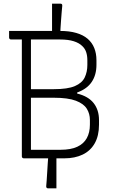

<svg xmlns="http://www.w3.org/2000/svg" viewBox="-20 -870 640 1055"><path d="M322 -837Q321 -825 319 -804Q317 -783 315.5 -759Q314 -735 312.5 -715Q311 -695 311 -684H266Q266 -690 266 -699.5Q266 -709 266 -719Q266 -729 266 -737.5Q266 -746 266 -752Q266 -758 266 -772Q266 -786 266 -803Q266 -820 266 -833.5Q266 -847 266 -850Q272 -850 277 -850Q282 -850 287 -850Q292 -850 296 -850Q300 -850 304 -850Q308 -850 312 -850Q317 -850 320 -847Q323 -844 322 -837ZM234 152Q235 143 236.5 121.5Q238 100 239.5 74Q241 48 242.5 25.5Q244 3 245 -8H290Q290 -2 290 11Q290 24 290 39Q290 54 290 66.5Q290 79 290 83Q290 87 290 99Q290 111 290 125Q290 139 290 150.5Q290 162 290 165Q285 165 280.5 165Q276 165 271.5 165Q267 165 262.5 165Q258 165 253.5 165Q249 165 244 165Q240 165 236.5 162Q233 159 234 152ZM334 0Q306 0 271.5 0Q237 0 203 0Q169 0 144 0Q119 0 111 0Q106 0 103 -3Q100 -6 100 -11Q100 -96 100 -178Q100 -260 100 -340.5Q100 -421 100 -503Q100 -585 100 -670H156L150 -657Q150 -607 150 -566Q150 -525 150 -475Q150 -421 150 -367.5Q150 -314 150 -261Q150 -208 150 -154.5Q150 -101 150 -47Q181 -47 206.5 -47Q232 -47 257.5 -47Q283 -47 313 -47Q369 -47 404.5 -63.5Q440 -80 457 -111Q474 -142 474 -185V-211Q474 -245 457 -272.5Q440 -300 397 -316.5Q354 -333 275 -333H132V-370H404V-356Q465 -341 494.5 -303.5Q524 -266 524 -210V-185Q524 -124 500.5 -82.5Q477 -41 434 -20.5Q391 0 334 0ZM30 -700Q100 -700 170 -700Q240 -700 310 -700Q361 -700 399 -689Q437 -678 461.5 -657Q486 -636 498 -606Q510 -576 510 -539V-514Q510 -459 484.5 -420.5Q459 -382 406 -362.5Q353 -343 270 -343Q237 -343 204.5 -343Q172 -343 139 -343L132 -338V-380Q168 -380 203.5 -380Q239 -380 275 -380Q352 -380 391.5 -397Q431 -414 445.5 -444.5Q460 -475 460 -513V-539Q460 -564 453.5 -583.5Q447 -603 432 -617Q415 -634 385 -643.5Q355 -653 310 -653Q265 -653 220.5 -653Q176 -653 131 -653Q86 -653 41 -653Q36 -653 33 -656Q30 -659 30 -664Q30 -673 30 -682Q30 -691 30 -700Z"/></svg>

Font: Recursive Monospace Light
Style: Regular
Weight: 300
Version: Version 1.047